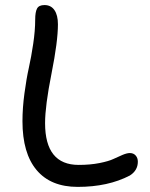

<svg xmlns="http://www.w3.org/2000/svg" viewBox="-20 -730 592 759"><path d="M287.1 8.8Q180.7 8.8 124.8 -57.6Q68.8 -124 68.8 -251Q68.8 -303.2 76.7 -361.3Q84.5 -419.4 94 -461.9Q103.5 -504.4 111.3 -556.9Q119.1 -609.4 119.1 -651.9Q119.1 -682.6 126.5 -696.3Q133.8 -710 155.8 -710Q181.6 -710 195.3 -689.9Q209 -669.9 209 -633.8Q209 -566.4 183.6 -439Q158.2 -311.5 158.2 -243.2Q158.2 -78.1 291 -78.1Q336.4 -78.1 373.3 -85.4Q410.2 -92.8 428.5 -101.6Q446.8 -110.4 464.4 -117.7Q481.9 -125 493.2 -125Q507.8 -125 516.4 -115.2Q524.9 -105.5 524.9 -90.8Q524.9 -56.2 493.2 -36.1Q407.2 8.8 287.1 8.8Z"/></svg>

Font: Shantell Sans Normal
Style: Regular
Weight: 400
Designer: Stephen Nixon, Anya Danilova, Shantell Martin
Foundry: Arrow Type
Version: Version 1.006;[559af2be0]